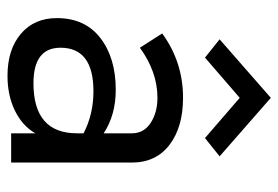

<svg xmlns="http://www.w3.org/2000/svg" viewBox="-138 -612 760 525"><g transform="rotate(90 242.5 -350.0)"><path d="M248 -625 138 -530 88 -570 248 -710 408 -570 358 -530ZM111 -352 72 -413Q150 -470 248 -470Q328 -470 376.5 -433Q425 -396 425 -330V0H345V-66Q324 -30 282.5 -10Q241 10 188 10Q116 10 73 -26.5Q30 -63 30 -125Q30 -202 84.5 -244Q139 -286 226 -286Q295 -286 345 -253V-330Q345 -363 316.5 -381.5Q288 -400 248 -400Q177 -400 111 -352ZM111 -135Q111 -61 208 -61Q345 -61 345 -180V-198Q293 -225 230 -225Q111 -225 111 -135Z"/></g></svg>

Font: renner_400book
Style: Book
Weight: 400
Version: Version 003.000 ; ttfautohint (v0.97) -l 8 -r 50 -G 200 -x 1